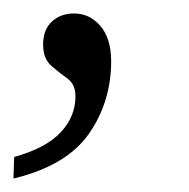

<svg xmlns="http://www.w3.org/2000/svg" viewBox="-56 -122 281 285"><path d="M-35 111Q12 98 34 74.5Q56 51 56 21Q56 3 44 -5.5Q32 -14 20 -24.5Q8 -35 8 -56Q8 -78 21 -90Q34 -102 54 -102Q77 -102 93 -83.5Q109 -65 109 -31Q109 29 76 76.5Q43 124 -36 143Z"/></svg>

Font: Noto Serif SemiCondensed Light
Style: Italic
Weight: 300
Width: 4
Italic angle: -12°
Designer: Monotype Design Team
Foundry: Monotype Imaging Inc.
Version: Version 2.013; ttfautohint (v1.8.4.7-5d5b)